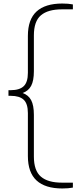

<svg xmlns="http://www.w3.org/2000/svg" viewBox="-20 -838 433 1088"><path d="M333 230Q236.5 230 187.2 184.8Q138 139.5 138 46V-197Q138 -250.5 114.2 -272.8Q90.5 -295 41 -295H28V-327H41Q90.5 -327 114.2 -349.5Q138 -372 138 -425V-634Q138 -728 187.2 -773Q236.5 -818 333 -818Q368 -818 393 -813V-785H331Q251.5 -785 211.8 -751.2Q172 -717.5 172 -637V-435Q172 -380.5 156.5 -351.5Q141 -322.5 108 -311Q141 -299.5 156.5 -270.5Q172 -241.5 172 -187V49Q172 129 211.8 163Q251.5 197 331 197H393V225Q368 230 333 230Z"/></svg>

Font: Encode Sans Exp Th
Style: Regular
Weight: 100
Width: 7
Designer: Multiple Designers
Foundry: Impallari Type
Version: Version 3.002; ttfautohint (v1.8.3) -l 8 -r 50 -G 200 -x 14 